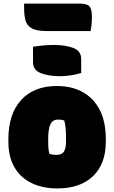

<svg xmlns="http://www.w3.org/2000/svg" viewBox="-20 -1044 640 1076"><path d="M299 -562Q382 -562 443.5 -528Q505 -494 539 -428Q573 -362 573 -264V-250Q573 -126 501.5 -57Q430 12 301 12Q219 12 157 -18Q95 -48 61 -106.5Q27 -165 27 -250V-264Q27 -405 98.5 -483.5Q170 -562 299 -562ZM305 -374Q276 -374 263 -348.5Q250 -323 250 -263V-250Q250 -204 257 -182Q265 -179 274.5 -177.5Q284 -176 299 -176Q325 -176 337.5 -193.5Q350 -211 350 -251V-264Q350 -300 348 -324Q346 -348 340 -369Q326 -374 305 -374ZM165 -782Q194 -787 225.5 -789.5Q257 -792 283 -792Q348 -792 391.5 -775Q435 -758 435 -713V-635Q407 -626 375 -621.5Q343 -617 317 -617Q253 -617 209 -634Q165 -651 165 -696ZM115 -1024H422Q464 -1024 479.5 -1010.5Q495 -997 495 -950Q495 -923 492.5 -902Q490 -881 488 -870H241Q183 -870 156 -886.5Q129 -903 122 -932.5Q115 -962 115 -1001Z"/></svg>

Font: Recursive Mn Csl St XBk
Style: Regular
Weight: 1000
Monospace: yes
Version: Version 1.079;hotconv 1.0.112;makeotfexe 2.5.65598; ttfautoh